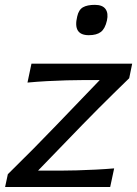

<svg xmlns="http://www.w3.org/2000/svg" viewBox="-34 -752 551 772"><path d="M-13.5 0 -2.5 -51.5Q51.5 -104.5 101.5 -155Q151.5 -205.5 194.5 -250.5L367 -430H298Q271 -430 233.5 -429Q196 -428 155 -425.8Q114 -423.5 76.5 -420L92.5 -496H497.5L485.5 -437.5Q461 -414 428.8 -382.2Q396.5 -350.5 362.2 -316.2Q328 -282 297.5 -250.5L119 -66H210.5Q237.5 -66 274.5 -67Q311.5 -68 351 -70Q390.5 -72 425 -75L409 0ZM323 -610.5Q258 -610.5 276.5 -686Q282.5 -713 299.8 -722.8Q317 -732.5 347.5 -732.5Q378 -732.5 390.2 -715.8Q402.5 -699 396 -669.5Q388.5 -636.5 371.5 -623.5Q354.5 -610.5 323 -610.5Z"/></svg>

Font: Commissioner Flair
Style: Italic
Weight: 400
Italic angle: -12°
Designer: Kostas Bartsokas
Foundry: Kostas Bartsokas
Version: Version 1.000; ttfautohint (v1.8.3)